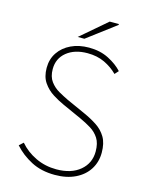

<svg xmlns="http://www.w3.org/2000/svg" viewBox="-125 -907 765 996"><g transform="rotate(15 258.0 -409.0)"><path d="M268 12Q195 12 140.5 -16.5Q86 -45 48 -88L70 -108Q105 -67 156.5 -42.5Q208 -18 268 -18Q348 -18 395 -57.5Q442 -97 442 -160Q442 -204 425 -230.5Q408 -257 380.5 -274Q353 -291 320 -306L218 -352Q189 -365 158 -384.5Q127 -404 105.5 -435Q84 -466 84 -514Q84 -561 108 -596.5Q132 -632 174 -652Q216 -672 270 -672Q330 -672 376 -648.5Q422 -625 450 -594L432 -574Q402 -604 362 -623Q322 -642 270 -642Q201 -642 158.5 -607.5Q116 -573 116 -516Q116 -475 135 -449.5Q154 -424 181.5 -408.5Q209 -393 232 -382L334 -336Q372 -319 404 -298Q436 -277 455 -245Q474 -213 474 -162Q474 -112 449 -72.5Q424 -33 377.5 -10.5Q331 12 268 12ZM198 -710 338 -830H386L388 -826L234 -710Z"/></g></svg>

Font: Mada ExtraLight
Style: Regular
Weight: 250
Designer: Khaled Hosny
Version: Version 1.5